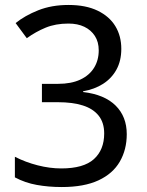

<svg xmlns="http://www.w3.org/2000/svg" viewBox="-20 -744 591 774"><path d="M229 10Q176 10 128.5 1.5Q81 -7 40 -29V-112Q83 -90 132 -77.5Q181 -65 227 -65Q317 -65 358.5 -102.5Q400 -140 400 -206Q400 -250 377.5 -278Q355 -306 313.5 -319Q272 -332 214 -332H149V-406H214Q267 -406 303.5 -423Q340 -440 359 -470.5Q378 -501 378 -541Q378 -575 362.5 -599Q347 -623 320 -636Q293 -649 256 -649Q204 -649 164 -632.5Q124 -616 88 -590L43 -651Q80 -681 134 -702.5Q188 -724 256 -724Q326 -724 373.5 -701Q421 -678 445 -638.5Q469 -599 469 -547Q469 -499 449.5 -463.5Q430 -428 395.5 -406Q361 -384 315 -376V-373Q401 -363 446 -318.5Q491 -274 491 -203Q491 -141 463 -92.5Q435 -44 377 -17Q319 10 229 10Z"/></svg>

Font: utamil25
Style: Book
Weight: 400
Designer: Jelle Bosma - Monotype Design Team
Foundry: Monotype Imaging Inc.
Version: Version 2.003